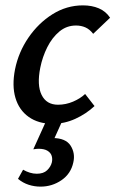

<svg xmlns="http://www.w3.org/2000/svg" viewBox="-20 -450 430 715"><path d="M176 11Q123 11 87 -14.5Q51 -40 37.5 -85.5Q24 -131 36 -192Q49 -256 86 -310Q123 -364 175.5 -397Q228 -430 289 -430Q322 -430 348 -419Q374 -408 390 -384L327 -324Q314 -341 298 -348Q282 -355 263 -355Q228 -355 201 -332.5Q174 -310 156 -274Q138 -238 130 -198Q117 -133 135 -96.5Q153 -60 196 -60Q225 -60 252 -71.5Q279 -83 297 -100L332 -55Q301 -26 260.5 -7.5Q220 11 176 11ZM152 0H212L175 82L130 72Q138 68 150.5 66Q163 64 175 64Q225 64 243 92.5Q261 121 253 155Q244 197 209 221Q174 245 131 245Q108 245 86.5 238Q65 231 47 216L66 182Q78 189 91 193Q104 197 117 197Q142 197 155.5 184Q169 171 173 155Q176 142 172.5 130.5Q169 119 157 111.5Q145 104 123 104Q118 104 115.5 104.5Q113 105 104 106Z"/></svg>

Font: Ysabeau Office SemiBold
Style: Italic
Weight: 600
Italic angle: -12°
Designer: Christian Thalmann (Catharsis Fonts)
Version: Version 2.001;gftools[0.9.30]; featfreeze: tnum,lnum,ss02